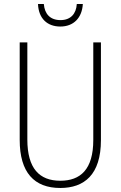

<svg xmlns="http://www.w3.org/2000/svg" viewBox="-20 -925 600 955"><path d="M392 -905H362C359 -856 331 -825 281 -825C230 -825 202 -855 198 -905H169C172 -832 216 -793 280 -793C346 -793 388 -836 392 -905ZM482 -228V-714H444V-229C444 -82 380 -26 280 -26C176 -26 116 -87 116 -231V-714H78V-229C78 -67 150 10 280 10C399 10 482 -56 482 -228Z"/></svg>

Font: Noto Sans Malayalam Condensed ExtraLight
Style: Regular
Weight: 200
Width: 3
Designer: Jelle Bosma - Monotype Design Team
Foundry: Monotype Imaging Inc.
Version: Version 2.104